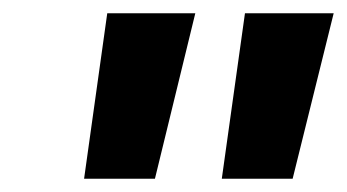

<svg xmlns="http://www.w3.org/2000/svg" viewBox="-20 -708 524 290"><path d="M484 -688 422 -438H315L350 -688ZM275 -688 214 -438H107L142 -688Z"/></svg>

Font: Libra Sans
Style: Bold Italic
Weight: 700
Italic angle: -12°
Foundry: Context Ltd
Version: Version 1.002